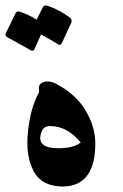

<svg xmlns="http://www.w3.org/2000/svg" viewBox="-59 -643 448 702"><path d="M90 -337Q113 -354 147 -336Q223 -296 258 -232Q294 -168 289 -100Q282 37 172 39Q94 39 64 -17Q34 -74 43 -160Q52 -249 84 -306Q81 -332 90 -337ZM236 -122Q189 -180 128 -182Q101 -184 93 -161Q70 -101 155 -101Q210 -101 236 -122ZM98 -617Q102 -625 114 -622Q136 -615 156.5 -604Q177 -593 196 -579Q206 -571 202 -561L167 -485Q162 -474 150 -483Q144 -487 129.5 -495.5Q115 -504 91 -517L67 -463Q62 -453 50 -461Q44 -465 23.5 -476Q3 -487 -31 -506Q-43 -512 -37 -523L-2 -595Q2 -603 14 -600Q45 -590 75 -571Z"/></svg>

Font: Amiri
Style: Bold Italic
Weight: 700
Italic angle: 10°
Designer: Khaled Hosny
Version: Version 0.113